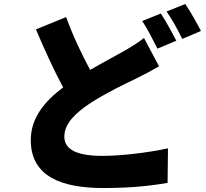

<svg xmlns="http://www.w3.org/2000/svg" viewBox="-20 -878 1040 967"><path d="M790 -810 696 -772C723 -733 752 -674 773 -633L868 -673C850 -708 815 -773 790 -810ZM913 -858 819 -820C846 -782 878 -723 898 -682L992 -722C975 -756 939 -820 913 -858ZM313 -792 161 -730C205 -626 252 -523 298 -438C206 -368 135 -286 135 -172C135 13 294 69 500 69C633 69 733 59 824 43L826 -131C731 -110 595 -93 496 -93C368 -93 304 -124 304 -190C304 -256 360 -309 437 -360C525 -416 609 -455 669 -484C709 -504 745 -523 781 -544L705 -687C676 -663 643 -643 601 -619C559 -595 498 -563 434 -526C394 -600 350 -691 313 -792Z"/></svg>

Font: Noto Sans HK Black
Style: Regular
Weight: 900
Designer: Ryoko NISHIZUKA 西塚涼子 (kana, bopomofo & ideographs); Paul D. Hunt (Latin, Greek & Cyrillic); Sandoll Communications 산돌커뮤니
Foundry: Adobe
Version: Version 2.004;hotconv 1.0.118;makeotfexe 2.5.65603